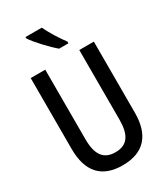

<svg xmlns="http://www.w3.org/2000/svg" viewBox="-230 -1037 989 1143"><g transform="rotate(-30 265.0 -465.5)"><path d="M282 -781H346V-793C318 -829 276 -896 255 -941H143V-932C169 -891 241 -815 282 -781ZM264 10C412 10 482 -75 482 -225V-714H382V-237C382 -131 348 -79 265 -79C185 -79 148 -129 148 -236V-714H48V-227C48 -72 119 10 264 10Z"/></g></svg>

Font: Noto Sans Mono Condensed Medium
Style: Regular
Weight: 500
Width: 3
Designer: Monotype Design Team
Foundry: Monotype Imaging Inc.
Version: Version 2.014